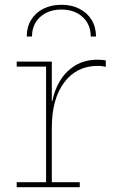

<svg xmlns="http://www.w3.org/2000/svg" viewBox="-20 -784 484 804"><path d="M382 -631H360Q360 -681.5 326 -712.8Q292 -744 237 -744Q182.5 -744 148.2 -712.8Q114 -681.5 114 -631H92Q92 -670.5 110.2 -700.5Q128.5 -730.5 161.2 -747.2Q194 -764 237 -764Q280 -764 312.8 -747.2Q345.5 -730.5 363.8 -700.5Q382 -670.5 382 -631ZM197 -21H314V0H50V-21H173V-505H50V-526H197ZM423 -504Q416.5 -505.5 408.8 -506.8Q401 -508 388 -508Q301 -508 249 -439Q197 -370 197 -249L189 -360H199Q207.5 -406 231.5 -445.8Q255.5 -485.5 295 -509.8Q334.5 -534 390 -534Q400 -534 406.8 -533.2Q413.5 -532.5 423 -531Z"/></svg>

Font: Hepta Slab ExtraLight ExtraLight
Style: Regular
Weight: 250
Version: Version 1.102